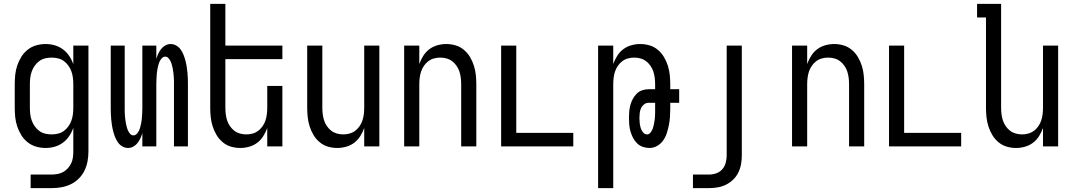

<svg xmlns="http://www.w3.org/2000/svg" viewBox="-20 -755 5540 990"><path d="M138 215V145H246Q262 145 277.5 142Q293 139 306.5 131.5Q320 124 330.5 112Q341 100 347.5 86Q354 72 356 56.5Q358 41 358 25V-96Q350 -73 336.5 -53Q323 -33 304 -19Q285 -5 262 1.5Q239 8 215 8Q190 8 166 1Q142 -6 122.5 -21.5Q103 -37 90 -58Q77 -79 69 -102.5Q61 -126 58.5 -150.5Q56 -175 56 -200V-320Q56 -345 58.5 -369.5Q61 -394 69 -417.5Q77 -441 90 -462Q103 -483 122.5 -498.5Q142 -514 166 -521Q190 -528 215 -528Q239 -528 262 -521.5Q285 -515 304 -501Q323 -487 336.5 -467Q350 -447 358 -424V-520H436V25Q436 51 431.5 76Q427 101 416 124Q405 147 386.5 165.5Q368 184 345 195Q322 206 297 210.5Q272 215 246 215ZM246 -62Q263 -62 279.5 -66Q296 -70 309.5 -80Q323 -90 333 -104Q343 -118 348.5 -134Q354 -150 356 -166.5Q358 -183 358 -200V-320Q358 -337 356 -353.5Q354 -370 348.5 -386Q343 -402 333 -416Q323 -430 309.5 -440Q296 -450 279.5 -454Q263 -458 246 -458Q229 -458 212.5 -454Q196 -450 182.5 -440Q169 -430 159 -416Q149 -402 143.5 -386Q138 -370 136 -353.5Q134 -337 134 -320V-200Q134 -183 136 -166.5Q138 -150 143.5 -134Q149 -118 159 -104Q169 -90 182.5 -80Q196 -70 212.5 -66Q229 -62 246 -62Z M640 8Q625 8 611 0Q597 -8 588 -21Q579 -34 573.5 -48Q568 -62 564 -77Q560 -92 557.5 -107.5Q555 -123 553.5 -138.5Q552 -154 551.5 -169.5Q551 -185 551 -200V-520H623V-200Q623 -190 623 -180Q623 -170 624 -160Q625 -150 626 -140Q627 -130 629 -120Q631 -110 633.5 -100.5Q636 -91 640 -82Q644 -73 651 -65Q658 -57 668 -57Q678 -57 685.5 -65Q693 -73 697 -82Q701 -91 703.5 -100.5Q706 -110 708 -120Q710 -130 711 -140Q712 -150 712.5 -160Q713 -170 713.5 -180Q714 -190 714 -200V-520H786V-451Q790 -465 796 -478Q802 -491 811 -502.5Q820 -514 833 -521Q846 -528 860 -528Q875 -528 889 -520Q903 -512 912 -499Q921 -486 926.5 -472Q932 -458 936 -443Q940 -428 942.5 -412.5Q945 -397 946.5 -381.5Q948 -366 948.5 -350.5Q949 -335 949 -320V0H877V-320Q877 -330 877 -340Q877 -350 876 -360Q875 -370 874 -380Q873 -390 871 -400Q869 -410 866.5 -419.5Q864 -429 860 -438Q856 -447 849 -455Q842 -463 832 -463Q822 -463 814.5 -455Q807 -447 803 -438Q799 -429 796.5 -419.5Q794 -410 792 -400Q790 -390 789 -380Q788 -370 787.5 -360Q787 -350 786.5 -340Q786 -330 786 -320V0H714V-69Q710 -55 704 -42Q698 -29 689 -17.5Q680 -6 667 1Q654 8 640 8Z M1219 8Q1194 8 1170.5 1Q1147 -6 1128 -22Q1109 -38 1096.5 -59Q1084 -80 1076.5 -103.5Q1069 -127 1066.5 -151.5Q1064 -176 1064 -200V-735H1142V-520H1436V-450H1142V-200Q1142 -183 1144 -166.5Q1146 -150 1151 -134.5Q1156 -119 1165.5 -105Q1175 -91 1188 -81Q1201 -71 1217 -66.5Q1233 -62 1250 -62Q1267 -62 1283 -66.5Q1299 -71 1312 -81Q1325 -91 1334.5 -105Q1344 -119 1349 -134.5Q1354 -150 1356 -166.5Q1358 -183 1358 -200V-312H1436V0H1358V-95Q1350 -73 1337.5 -53Q1325 -33 1306.5 -19Q1288 -5 1265 1.5Q1242 8 1219 8Z M1719 8Q1694 8 1670.5 1Q1647 -6 1628 -22Q1609 -38 1596.5 -59Q1584 -80 1576.5 -103.5Q1569 -127 1566.5 -151.5Q1564 -176 1564 -200V-520H1642V-200Q1642 -183 1644 -166.5Q1646 -150 1651 -134.5Q1656 -119 1665.5 -105Q1675 -91 1688 -81Q1701 -71 1717 -66.5Q1733 -62 1750 -62Q1767 -62 1783 -66.5Q1799 -71 1812 -81Q1825 -91 1834.5 -105Q1844 -119 1849 -134.5Q1854 -150 1856 -166.5Q1858 -183 1858 -200V-520H1936V0H1858V-95Q1850 -73 1837.5 -53Q1825 -33 1806.5 -19Q1788 -5 1765 1.5Q1742 8 1719 8Z M2064 0V-520H2142V-425Q2150 -447 2162.5 -467Q2175 -487 2193.5 -501Q2212 -515 2235 -521.5Q2258 -528 2281 -528Q2306 -528 2329.5 -521Q2353 -514 2372 -498Q2391 -482 2403.5 -461Q2416 -440 2423.5 -416.5Q2431 -393 2433.5 -368.5Q2436 -344 2436 -320V0H2358V-320Q2358 -337 2356 -353.5Q2354 -370 2349 -385.5Q2344 -401 2334.5 -415Q2325 -429 2312 -439Q2299 -449 2283 -453.5Q2267 -458 2250 -458Q2233 -458 2217 -453.5Q2201 -449 2188 -439Q2175 -429 2165.5 -415Q2156 -401 2151 -385.5Q2146 -370 2144 -353.5Q2142 -337 2142 -320V0Z M2564 0V-520H2642V-70H2936V0Z M3064 215V-520H3142V-425Q3150 -447 3162.5 -467Q3175 -487 3193.5 -501Q3212 -515 3235 -521.5Q3258 -528 3281 -528Q3306 -528 3329.5 -521Q3353 -514 3372 -498Q3391 -482 3403.5 -461Q3416 -440 3423.5 -416.5Q3431 -393 3433.5 -368.5Q3436 -344 3436 -320V-295H3482V-225H3436V-195Q3436 -174 3434.5 -152.5Q3433 -131 3429 -110.5Q3425 -90 3418.5 -69.5Q3412 -49 3400 -31.5Q3388 -14 3369 -3Q3350 8 3329 8Q3311 8 3294 2Q3277 -4 3264.5 -16.5Q3252 -29 3244 -44.5Q3236 -60 3231 -77Q3226 -94 3224.5 -112Q3223 -130 3223 -147Q3223 -164 3224.5 -181Q3226 -198 3230.5 -214Q3235 -230 3243 -245Q3251 -260 3263 -272Q3275 -284 3291.5 -289.5Q3308 -295 3324 -295H3358V-320Q3358 -337 3356 -353.5Q3354 -370 3349 -385.5Q3344 -401 3334.5 -415Q3325 -429 3312 -439Q3299 -449 3283 -453.5Q3267 -458 3250 -458Q3233 -458 3217 -453.5Q3201 -449 3188 -439Q3175 -429 3165.5 -415Q3156 -401 3151 -385.5Q3146 -370 3144 -353.5Q3142 -337 3142 -320V215ZM3317 -62Q3326 -62 3332.5 -69.5Q3339 -77 3343 -85.5Q3347 -94 3349 -103Q3351 -112 3353 -121Q3355 -130 3356 -139.5Q3357 -149 3357.5 -158Q3358 -167 3358 -176.5Q3358 -186 3358 -195V-225H3324Q3311 -225 3300.5 -216.5Q3290 -208 3285 -196.5Q3280 -185 3278.5 -172Q3277 -159 3277 -146Q3277 -133 3278.5 -120.5Q3280 -108 3283.5 -95.5Q3287 -83 3295.5 -72.5Q3304 -62 3317 -62Z M3553 215V145H3636Q3655 145 3673.5 138.5Q3692 132 3704.5 117.5Q3717 103 3722 84Q3727 65 3727 46V-520H3805V46Q3805 69 3801 91.5Q3797 114 3787 134.5Q3777 155 3760.5 171Q3744 187 3724 197Q3704 207 3681.5 211Q3659 215 3636 215Z M4064 0V-520H4142V-425Q4150 -447 4162.5 -467Q4175 -487 4193.5 -501Q4212 -515 4235 -521.5Q4258 -528 4281 -528Q4306 -528 4329.5 -521Q4353 -514 4372 -498Q4391 -482 4403.5 -461Q4416 -440 4423.5 -416.5Q4431 -393 4433.5 -368.5Q4436 -344 4436 -320V0H4358V-320Q4358 -337 4356 -353.5Q4354 -370 4349 -385.5Q4344 -401 4334.5 -415Q4325 -429 4312 -439Q4299 -449 4283 -453.5Q4267 -458 4250 -458Q4233 -458 4217 -453.5Q4201 -449 4188 -439Q4175 -429 4165.5 -415Q4156 -401 4151 -385.5Q4146 -370 4144 -353.5Q4142 -337 4142 -320V0Z M4564 0V-520H4642V-70H4936V0Z M5219 8Q5194 8 5170.5 1Q5147 -6 5128 -22Q5109 -38 5096.5 -59Q5084 -80 5076.5 -103.5Q5069 -127 5066.5 -151.5Q5064 -176 5064 -200V-665H5018V-735H5142V-200Q5142 -183 5144 -166.5Q5146 -150 5151 -134.5Q5156 -119 5165.5 -105Q5175 -91 5188 -81Q5201 -71 5217 -66.5Q5233 -62 5250 -62Q5267 -62 5283 -66.5Q5299 -71 5312 -81Q5325 -91 5334.5 -105Q5344 -119 5349 -134.5Q5354 -150 5356 -166.5Q5358 -183 5358 -200V-520H5436V0H5358V-95Q5350 -73 5337.5 -53Q5325 -33 5306.5 -19Q5288 -5 5265 1.5Q5242 8 5219 8Z"/></svg>

Font: Moesevka
Style: Regular
Weight: 400
Monospace: yes
Designer: Belleve Invis
Foundry: Belleve Invis
Version: Version 32.5.0; ttfautohint (v1.8.4)